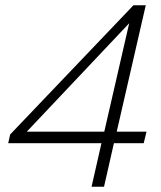

<svg xmlns="http://www.w3.org/2000/svg" viewBox="-20 -710 613 730"><path d="M423.8 -209.5H537.1L526.4 -165.5H413.1L375.5 0H328.1L365.7 -165.5H11.2L18.6 -198.7L487.3 -689.9H534.2ZM376.5 -209.5 471.2 -621.6 82 -209.5Z"/></svg>

Font: HK Grotesk Light Legacy Italic
Style: Regular
Weight: 300
Italic angle: -13°
Designer: Alfredo Marco Pradil
Foundry: Hanken Design Co.
Version: Version 2.022;PS 002.022;hotconv 1.0.88;makeotf.lib2.5.64775